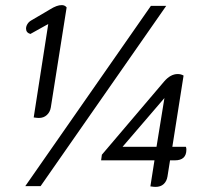

<svg xmlns="http://www.w3.org/2000/svg" viewBox="-20 -729 795 752"><path d="M112 -269 169 -635 99 -596Q82 -601 82 -617Q82 -626 87.5 -635Q93 -644 104 -650L157 -681Q161 -683 175.5 -692Q190 -701 201 -705Q212 -709 222 -709Q234 -709 241 -700L179 -308Q176 -290 163.5 -278.5Q151 -267 132 -267Q126 -267 112 -269ZM571 -706H631L139 0H79ZM569 1 585 -101H376L379 -123L623 -410Q648 -439 676 -439Q689 -439 699 -433L655 -154H708Q710 -150 710 -143Q710 -101 665 -101H646L636 -38Q633 -19 621 -8Q609 3 589 3Q583 3 569 1ZM593 -154 624 -345 460 -154Z"/></svg>

Font: Thasadith
Style: Bold Italic
Weight: 700
Italic angle: -9°
Designer: Cadson Demak Co.,Ltd.
Foundry: Cadson Demak Co.,Ltd.
Version: Version 1.000; ttfautohint (v1.6)